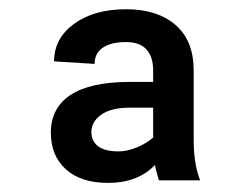

<svg xmlns="http://www.w3.org/2000/svg" viewBox="-20 -742 553 424"><path d="M322.1 -377.5Q284.1 -338.1 218.8 -338.1Q158.7 -338.1 125.5 -368.1Q92.3 -398.1 92.3 -448.9Q92.3 -503.9 136 -532.5Q179.7 -561.1 267 -561.1H318.2V-586.6Q318.2 -616.5 303.4 -632.8Q288.7 -649.1 258.5 -649.1Q225.1 -649.1 207 -636.7Q188.9 -624.3 188.9 -600.9L99.4 -606.5Q99.4 -657 143.5 -689.3Q187.5 -721.6 258.5 -721.6Q327.4 -721.6 367.5 -687Q407.7 -652.3 407.7 -586.6V-433.2Q407.7 -380 421.9 -343.8H331Q325.6 -360.4 322.1 -377.5ZM318.2 -504.3H267Q225.5 -504.3 203.7 -488.8Q181.8 -473.4 181.8 -450.3Q181.8 -430.4 196.7 -419Q211.6 -407.7 241.5 -407.7Q261 -407.7 282.3 -416.5Q303.6 -425.4 318.2 -438.2Z"/></svg>

Font: Karasuma Gothic
Style: Black
Weight: 900
Designer: Rasmus Andersson / Ryoko Nishizuka
Foundry: Genbu
Version: Version 1.00